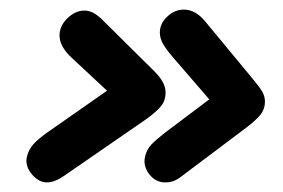

<svg xmlns="http://www.w3.org/2000/svg" viewBox="-20 -520 589 400"><path d="M532 -308Q532 -293 523 -281.5Q514 -270 493 -254L360 -154Q350 -146 342 -143Q334 -140 324 -140Q306 -140 293.5 -154Q281 -168 281 -185Q281 -189 283 -197Q287 -210 295.5 -219Q304 -228 323 -243L416 -313L340 -401Q327 -416 320 -428Q313 -440 313 -452Q313 -471 328.5 -485.5Q344 -500 363 -500Q387 -500 407 -476L503 -360Q519 -341 525.5 -330.5Q532 -320 532 -308ZM285 -272 114 -154Q94 -140 78 -140Q62 -140 48.5 -154.5Q35 -169 35 -186Q35 -189 37 -197Q41 -210 50 -220Q59 -230 77 -243L203 -331L130 -399Q104 -423 104 -446Q104 -466 120.5 -482Q137 -498 156 -498Q174 -498 193 -479L295 -378Q311 -363 318 -351Q325 -339 325 -327Q325 -311 316 -299.5Q307 -288 285 -272Z"/></svg>

Font: Shrikhand
Style: Regular
Weight: 400
Italic angle: -14°
Version: Version 1.000;PS 1.000;hotconv 1.0.88;makeotf.lib2.5.647800